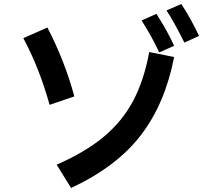

<svg xmlns="http://www.w3.org/2000/svg" viewBox="-20 -890 1040 956"><path d="M898 -678Q844 -786 809 -838L883 -870Q934 -791 971 -711ZM773 -629Q730 -719 685 -788L759 -821Q814 -735 847 -662ZM227 -368Q175 -554 96 -700L216 -753Q257 -675 292.5 -584.5Q328 -494 350 -410ZM262 -70Q404 -132 496 -208.5Q588 -285 642.5 -387Q697 -489 723 -631L847 -606Q802 -374 681.5 -217Q561 -60 334 46Z"/></svg>

Font: IBM Plex Sans JP SemiBold
Style: Regular
Weight: 600
Designer: Mike Abbink; Paul van der Laan; Pieter van Rosmalen; Wujin Sim; Yejin Wi; Jinhee Kim; Boomi Park; Yona Kim; Kichan Ma
Foundry: Sandoll Inc.
Version: Version 1.001